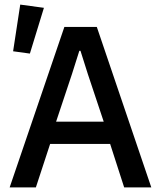

<svg xmlns="http://www.w3.org/2000/svg" viewBox="-20 -815 700 835"><path d="M638 0H520L459 -189H198L136 0H22L260 -698H401ZM431 -286 362 -493 330 -594H325L293 -493L224 -286ZM171 -781 110 -582 37 -592 68 -795Z"/></svg>

Font: IBM Plex Sans Medium
Style: Regular
Weight: 500
Designer: Mike Abbink, Paul van der Laan, Pieter van Rosmalen
Foundry: Bold Monday
Version: Version 3.201